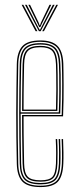

<svg xmlns="http://www.w3.org/2000/svg" viewBox="-20 -774 328 800"><path d="M149 5.5Q95.2 5.5 73.2 -17.6Q51.2 -40.8 50 -91.8Q48.8 -149.2 48.1 -201.9Q47.5 -254.5 47.6 -304.6Q47.8 -354.8 48.4 -404.9Q49 -455 50 -507.2Q51.2 -557.2 73 -581.4Q94.8 -605.5 148.8 -605.5Q196.8 -605.5 219.2 -583.2Q241.8 -561 243.8 -508.8Q244.2 -493.2 244.6 -470.8Q245 -448.2 245.1 -420Q245.2 -391.8 244.8 -358.8Q244.2 -325.8 242.8 -289.2H78.2Q78.2 -250.2 78.5 -218.2Q78.8 -186.2 79.4 -156.1Q80 -126 80.5 -93Q81.2 -53.5 95.6 -38.1Q110 -22.8 149 -22.8Q184.8 -22.8 198.1 -36.8Q211.5 -50.8 213.2 -93Q214 -110.5 213.9 -137.1Q213.8 -163.8 212.2 -194.5H218.2Q219.8 -164.2 219.9 -137.5Q220 -110.8 219.2 -93Q217.5 -48 202.2 -32.5Q187 -17 149 -17Q107 -17 91.1 -33.8Q75.2 -50.5 74.2 -92.8Q73.8 -122.5 73.1 -154.4Q72.5 -186.2 72.2 -221.2Q72 -256.2 72 -294.8H237Q238.2 -332.8 238.8 -365.4Q239.2 -398 239.1 -424.9Q239 -451.8 238.6 -472.9Q238.2 -494 237.5 -508.8Q235.5 -561.8 212.9 -580.8Q190.2 -599.8 148.8 -599.8Q97.2 -599.8 77.2 -577Q57.2 -554.2 56 -507Q55 -455.2 54.4 -404.2Q53.8 -353.2 53.8 -302.1Q53.8 -251 54.2 -198.8Q54.8 -146.5 56 -92Q57.2 -42.5 78 -21.4Q98.8 -0.2 149 -0.2Q195.5 -0.2 215.4 -20Q235.2 -39.8 237.8 -92Q238.2 -103.2 238.4 -119.5Q238.5 -135.8 238.1 -155.1Q237.8 -174.5 236.8 -194.5H242.8Q244 -167 244.4 -139.5Q244.8 -112 243.8 -91.8Q241.5 -38 220.4 -16.2Q199.2 5.5 149 5.5ZM149 -5.8Q100.8 -5.8 82 -25.6Q63.2 -45.5 62.2 -92Q61 -146.8 60.5 -199.5Q60 -252.2 60 -303.5Q60 -354.8 60.6 -405.5Q61.2 -456.2 62.2 -506.8Q63.2 -554 82.8 -574.1Q102.2 -594.2 148.8 -594.2Q191 -594.2 210.4 -575Q229.8 -555.8 231.5 -506.5Q232.2 -493.2 232.8 -463.8Q233.2 -434.2 233 -392.5Q232.8 -350.8 231 -300.5H66Q66 -237.8 66.5 -190.2Q67 -142.8 68 -92.5Q68.8 -47.8 86.5 -29.6Q104.2 -11.5 149 -11.5Q190.5 -11.5 207 -28.5Q223.5 -45.5 225.5 -92.5Q226.2 -110 226.1 -136.9Q226 -163.8 224.5 -194.5H230.5Q231.8 -168.5 232.1 -140.6Q232.5 -112.8 231.5 -92.5Q229.5 -42.5 211.4 -24.1Q193.2 -5.8 149 -5.8ZM66 -306H225Q226.8 -350.2 227 -390.6Q227.2 -431 226.8 -461.5Q226.2 -492 225.5 -506.2Q223.8 -552.8 206.1 -570.6Q188.5 -588.5 148.8 -588.5Q105.2 -588.5 87.2 -570Q69.2 -551.5 68.2 -506.5Q67.2 -463 66.6 -414.1Q66 -365.2 66 -306ZM72 -311.8Q72.2 -348.2 72.4 -379.4Q72.5 -410.5 73.1 -441Q73.8 -471.5 74.2 -506.2Q75.2 -548.8 91.6 -565.9Q108 -583 148.8 -583Q184.5 -583 201 -567Q217.5 -551 219.2 -506.2Q219.8 -493.5 220.2 -465.6Q220.8 -437.8 220.6 -398.5Q220.5 -359.2 219 -311.8ZM78.2 -317.2H213.2Q214.5 -360.2 214.6 -398.4Q214.8 -436.5 214.2 -464.8Q213.8 -493 213.2 -506.2Q211.5 -547.8 196.8 -562.5Q182 -577.2 148.8 -577.2Q110.5 -577.2 95.9 -561.4Q81.2 -545.5 80.5 -506.2Q80 -474.2 79.4 -445.5Q78.8 -416.8 78.5 -386Q78.2 -355.2 78.2 -317.2ZM70.2 -754H77.2L135.8 -644H128.5ZM84.2 -754H91.5L138.8 -661.5L144.5 -650.5H147L152.8 -661.5L200.2 -754H207.5L149.5 -644H142.2ZM98.2 -754H105.2L141.2 -679.5L144.8 -668.8H147L150.5 -679.5L186.2 -754H193.5L154 -674L148.2 -661.2H143.2L137.5 -674ZM214.5 -754H221.5L163 -644H156Z"/></svg>

Font: Big Shoulders Inline Display ExtraLight
Style: Regular
Weight: 250
Version: Version 2.002